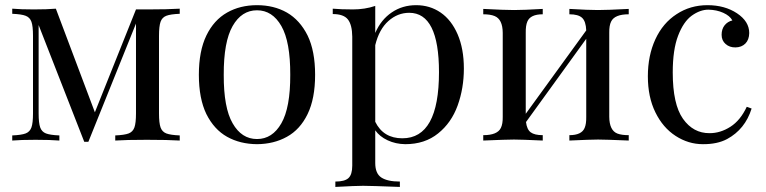

<svg xmlns="http://www.w3.org/2000/svg" viewBox="-20 -549 2991 750"><path d="M601.1 -409.2V-106Q601.1 -68.4 607.2 -51.3Q613.3 -34.2 629.6 -27.8Q646 -21.5 682.1 -20V0Q635.3 -2.9 553.7 -2.9Q472.2 -2.9 430.2 0V-20Q466.3 -21.5 482.7 -27.8Q499 -34.2 505.1 -51.3Q511.2 -68.4 511.2 -106V-457L325.2 4.9H309.1L130.9 -451.2V-106Q130.9 -68.4 137 -51.3Q143.1 -34.2 159.4 -27.8Q175.8 -21.5 211.9 -20V0Q176.3 -2.9 118.7 -2.9Q61 -2.9 27.8 0V-20Q64 -21.5 80.3 -27.8Q96.7 -34.2 102.8 -51.3Q108.9 -68.4 108.9 -106V-409.2Q108.9 -446.8 102.8 -463.9Q96.7 -481 80.3 -487.3Q64 -493.7 27.8 -495.1V-515.1Q60.5 -512.2 112.3 -512.2Q164.1 -512.2 198.2 -515.1L350.6 -110.4L511.2 -512.2H558.1Q633.8 -512.2 682.1 -515.1V-495.1Q646 -493.7 629.6 -487.3Q613.3 -481 607.2 -463.9Q601.1 -446.8 601.1 -409.2Z M854 -256.8Q853.5 -127.9 888.7 -67.4Q923.8 -5.9 983.9 -5.9Q1043.9 -5.9 1079.1 -67.4Q1114.3 -128.9 1113.8 -256.8Q1114.3 -385.7 1079.1 -447.3Q1043.9 -508.8 983.9 -508.8Q923.8 -508.8 888.7 -447.3Q853.5 -385.7 854 -256.8ZM1100.6 -14.6Q1049.8 13.7 983.9 14.2Q918 13.7 867.2 -14.6Q816.4 -43 786.1 -103.5Q756.8 -164.1 756.8 -256.8Q756.8 -349.6 786.1 -410.2Q815.4 -470.7 867.2 -500Q918 -528.8 983.9 -528.8Q1049.8 -528.8 1100.6 -500Q1151.4 -470.7 1181.6 -410.2Q1210.9 -349.6 1210.9 -256.8Q1210.9 -164.1 1181.6 -103.5Q1152.3 -43 1100.6 -14.6Z M1551.8 -8.8Q1694.8 -8.8 1694.8 -267.1Q1694.8 -499 1578.6 -499Q1533.2 -499 1497.1 -466.8Q1460.9 -434.6 1445.8 -372.6V-73.2Q1477.5 -8.8 1551.8 -8.8ZM1290 181.2V160.2Q1326.7 160.2 1341.3 146.5Q1356 132.8 1356 98.1V-405.8Q1355.5 -452.1 1338.9 -473.1Q1322.3 -494.1 1279.8 -494.1V-515.1Q1311.5 -512.2 1358.4 -512.2Q1405.3 -512.2 1445.8 -525.9V-420.4Q1468.3 -472.2 1510.3 -500.5Q1551.8 -528.8 1605.5 -528.8Q1659.2 -528.8 1701.2 -500Q1743.2 -471.2 1767.6 -415Q1792 -358.4 1792 -281.2Q1792 -204.1 1767.6 -136.7Q1743.2 -69.3 1691.4 -27.8Q1639.6 14.2 1563 14.2Q1525.4 13.7 1494.1 -1Q1462.9 -15.6 1445.8 -40V87.9Q1445.8 128.9 1469.7 144.5Q1493.7 160.2 1542 160.2V181.2Q1427.7 176.8 1398.4 176.8Q1369.1 176.8 1290 181.2Z M2436 -514.2V-493.2Q2380.9 -493.2 2367.2 -464.8Q2359.4 -449.2 2359.9 -420.9V-92.8Q2360.4 -39.6 2391.6 -27.3Q2408.2 -21 2436 -21V0Q2344.2 -3.9 2316.2 -3.9Q2288.1 -3.9 2204.1 0V-21Q2252 -21 2263.7 -49.3Q2270.5 -64.9 2270 -92.8V-397.5L2034.7 -72.3Q2038.1 -43.5 2053 -32.2Q2067.9 -21 2100.1 -21V0Q2016.1 -3.9 1987.8 -3.9Q1959.5 -3.9 1867.7 0V-21Q1922.9 -21 1936.5 -49.3Q1944.3 -64.9 1943.8 -92.8V-420.9Q1943.4 -473.6 1912.1 -486.3Q1895.5 -493.2 1867.7 -493.2V-514.2Q1951.2 -509.8 1988.3 -509.8Q2025.4 -509.8 2100.1 -514.2V-493.2Q2051.8 -493.2 2040 -464.8Q2033.2 -449.2 2033.7 -420.9V-104.5L2270 -430.2Q2268.6 -465.8 2253.7 -479.5Q2238.8 -493.2 2204.1 -493.2V-514.2Q2278.8 -509.8 2315.7 -509.8Q2352.5 -509.8 2436 -514.2Z M2725.6 14.2Q2668.9 14.2 2619.1 -18.1Q2569.3 -50.3 2540 -110.4Q2510.7 -169.9 2510.7 -251Q2510.7 -332 2540 -395.5Q2569.3 -459 2623 -493.7Q2676.3 -528.8 2743.7 -528.8Q2811 -528.8 2858.9 -497.1Q2906.7 -465.3 2906.7 -419.9Q2906.2 -393.6 2891.6 -378.9Q2877 -364.3 2853.5 -363.8Q2830.1 -363.3 2814.5 -377Q2798.8 -390.6 2798.8 -413.1Q2798.8 -435.5 2810.5 -450.2Q2822.3 -464.8 2840.8 -469.2Q2831.1 -487.3 2805.2 -499Q2779.3 -510.7 2747.1 -511.2Q2714.8 -511.2 2682.1 -487.8Q2649.9 -464.4 2628.9 -409.7Q2607.9 -355 2607.9 -266.1Q2607.9 -141.6 2647.9 -85Q2688 -28.3 2752 -28.8Q2793.9 -28.8 2833 -53.7Q2872.1 -78.6 2897 -131.8L2916 -125Q2890.6 -43.9 2820.3 -5.9Q2782.2 14.6 2725.6 14.2Z"/></svg>

Font: PlayfairDisplay-Regular
Style: Regular
Weight: 400
Designer: Claus Eggers Sørensen
Foundry: Claus Eggers Sørensen
Version: Version 1.002;PS 001.002;hotconv 1.0.70;makeotf.lib2.5.58329